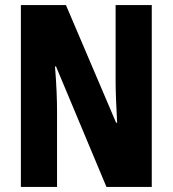

<svg xmlns="http://www.w3.org/2000/svg" viewBox="-20 -734 678 754"><path d="M576 0V-714H434V-420C434 -378 436 -322 440 -252H436L239 -714H62V0H204V-300C204 -341 202 -399 196 -473H200L398 0Z"/></svg>

Font: Noto Sans Devanagari ExtraCondensed ExtraBold
Style: Regular
Weight: 800
Width: 2
Designer: Jelle Bosma - Monotype Design Team
Foundry: Monotype Imaging Inc.
Version: Version 2.004